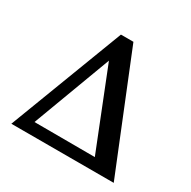

<svg xmlns="http://www.w3.org/2000/svg" viewBox="-127 -660 777 782"><g transform="rotate(30 261.5 -269.0)"><path d="M21.6 0 226.6 -537.6H285.3L503.1 0ZM383.9 -52.4 237.3 -421.3 99.7 -53.2Z"/></g></svg>

Font: Parastoo
Style: Regular
Weight: 400
Foundry: Saber Rastikerdar (saber.rastikerdar@gmail.com)
Version: Version 3.000